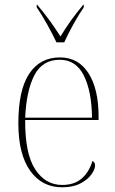

<svg xmlns="http://www.w3.org/2000/svg" viewBox="-20 -786 489 816"><path d="M244 10Q158 10 108 -60.5Q58 -131 58 -262Q58 -403 104 -472.5Q150 -542 235 -542Q313 -542 356 -475Q399 -408 399 -290V-276H87Q86 -133 129.5 -66.5Q173 0 244 0Q296 0 327.5 -27.5Q359 -55 373 -102Q384 -96 384 -83Q384 -66 368 -44Q352 -22 321 -6Q290 10 244 10ZM371 -286Q370 -397 336.5 -464.5Q303 -532 234 -532Q160 -532 126 -466Q92 -400 87 -286ZM220 -606Q204 -640 180 -683Q156 -726 136 -755V-766H138Q169 -729 191.5 -698Q214 -667 237 -631Q259 -667 281 -698Q303 -729 334 -766H336V-755Q316 -726 292 -683Q268 -640 253 -606Z"/></svg>

Font: Noto Serif Display SemiCondensed Thin
Style: Regular
Weight: 100
Width: 4
Designer: Monotype Design Team
Foundry: Monotype Imaging Inc.
Version: Version 2.009